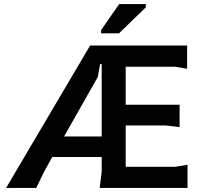

<svg xmlns="http://www.w3.org/2000/svg" viewBox="-20 -924 1011 944"><path d="M10 0 423 -700H900V-586L840 -596H598V-409H863V-299L797 -307H598V-104H842L902 -114V0H470L480 -80V-152H237L197 -80L158 0ZM295 -253H480V-609H472L461 -546ZM477 -760V-776L566 -904H697V-888L565 -760Z"/></svg>

Font: AR One Sans SemiBold
Style: Regular
Weight: 600
Designer: Niteesh Yadav
Foundry: Niteesh Yadav
Version: Version 1.001;gftools[0.9.33]